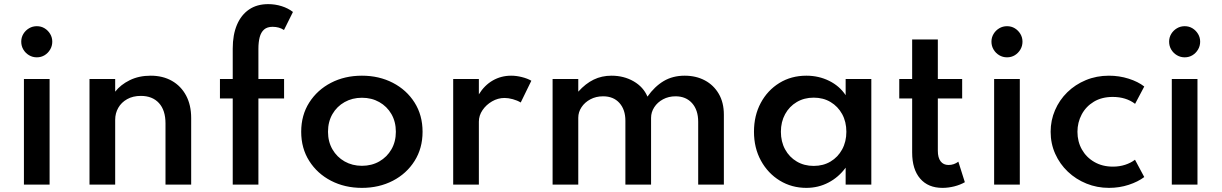

<svg xmlns="http://www.w3.org/2000/svg" viewBox="-20 -895 5924 931"><path d="M96 0V-512H220.5V0ZM158.5 -617Q138 -617 120.8 -627.2Q103.5 -637.5 93.2 -654.8Q83 -672 83 -693Q83 -713.5 93.2 -730.5Q103.5 -747.5 120.8 -757.8Q138 -768 158.5 -768Q179.5 -768 196.2 -757.8Q213 -747.5 223.2 -730.5Q233.5 -713.5 233.5 -693Q233.5 -672 223.2 -654.8Q213 -637.5 196.2 -627.2Q179.5 -617 158.5 -617Z M414 0V-512H538.5V-450.5Q565 -484.5 609.2 -506.2Q653.5 -528 710.5 -528Q769.5 -528 813.8 -502.8Q858 -477.5 882.5 -431.5Q907 -385.5 907 -322.5V0H782.5V-296.5Q782.5 -360.5 750.8 -395.2Q719 -430 663 -430Q624.5 -430 596.5 -414.2Q568.5 -398.5 553.5 -372.2Q538.5 -346 538.5 -314V0Z M1108.5 0V-417.5H1046.5V-512H1108.5V-659.5Q1108.5 -726.5 1129 -774.8Q1149.5 -823 1187.8 -849Q1226 -875 1280.5 -875Q1314.5 -875 1346 -865Q1377.5 -855 1400.5 -837L1357 -749.5Q1333.5 -765 1302 -765Q1275.5 -765 1260.5 -751.8Q1245.5 -738.5 1239.2 -714.5Q1233 -690.5 1233 -658V-512H1357.5V-417.5H1233V0Z M1735 16Q1652 16 1585.2 -18.5Q1518.5 -53 1479.5 -114.5Q1440.5 -176 1440.5 -256Q1440.5 -336.5 1479.5 -397.8Q1518.5 -459 1585 -493.5Q1651.5 -528 1735 -528Q1818 -528 1884.8 -493.5Q1951.5 -459 1990.2 -397.8Q2029 -336.5 2029 -256Q2029 -176 1990.2 -114.5Q1951.5 -53 1884.8 -18.5Q1818 16 1735 16ZM1735 -91Q1782 -91 1819.2 -112.2Q1856.5 -133.5 1878 -170.8Q1899.5 -208 1899.5 -256Q1899.5 -304.5 1878 -341.8Q1856.5 -379 1819.2 -400Q1782 -421 1735 -421Q1688.5 -421 1651 -400Q1613.5 -379 1592 -341.8Q1570.5 -304.5 1570.5 -256Q1570.5 -208 1592 -170.8Q1613.5 -133.5 1651 -112.2Q1688.5 -91 1735 -91Z M2177.5 0V-512H2302V-437.5Q2329 -481.5 2369.5 -504.8Q2410 -528 2458.5 -528Q2484 -528 2510.8 -521.2Q2537.5 -514.5 2556.5 -503.5L2505 -398Q2488.5 -408 2466.8 -414Q2445 -420 2426.5 -420Q2394.5 -420 2366 -403.5Q2337.5 -387 2319.8 -361Q2302 -335 2302 -305V0Z M2659.5 0V-512H2784V-450.5Q2819.5 -490 2858.8 -509Q2898 -528 2945 -528Q3005.5 -528 3052.8 -500.5Q3100 -473 3119.5 -426.5Q3154 -475.5 3198 -501.8Q3242 -528 3300 -528Q3355 -528 3397.8 -505.2Q3440.5 -482.5 3465.2 -440.2Q3490 -398 3490 -338.5V0H3365.5V-304.5Q3365.5 -361.5 3335.8 -394.8Q3306 -428 3256 -428Q3222 -428 3195 -413.5Q3168 -399 3152.5 -375Q3137 -351 3137 -323.5V0H3012.5V-309.5Q3012.5 -363.5 2983.5 -395.8Q2954.5 -428 2904.5 -428Q2870 -428 2842.8 -413.5Q2815.5 -399 2799.8 -375.2Q2784 -351.5 2784 -324V0Z M3890 16Q3819 16 3761.2 -19.2Q3703.5 -54.5 3669.8 -116Q3636 -177.5 3636 -256.5Q3636 -334.5 3668.8 -395.8Q3701.5 -457 3759 -492.5Q3816.5 -528 3890 -528Q3950 -528 4000.5 -503Q4051 -478 4080.5 -433.5V-512H4205V0H4080.5V-82Q4046.5 -35.5 3997.2 -9.8Q3948 16 3890 16ZM3925.5 -90.5Q3972 -90.5 4007.5 -111.8Q4043 -133 4063.5 -170.5Q4084 -208 4084 -256Q4084 -304.5 4063.5 -341.8Q4043 -379 4007.5 -400.2Q3972 -421.5 3925.5 -421.5Q3879.5 -421.5 3843.5 -400.2Q3807.5 -379 3787 -341.5Q3766.5 -304 3766.5 -256Q3766.5 -208 3787 -170.5Q3807.5 -133 3843.5 -111.8Q3879.5 -90.5 3925.5 -90.5Z M4550 16Q4480.5 16 4441.8 -29Q4403 -74 4403 -155.5V-417.5H4340.5V-512H4403V-703.5H4527.5V-512H4645.5V-417.5H4527.5V-164Q4527.5 -130.5 4541 -112.8Q4554.5 -95 4579.5 -95Q4605.5 -95 4627 -111L4658.5 -11.5Q4636 1.5 4607 8.8Q4578 16 4550 16Z M4800.5 0V-512H4925V0ZM4863 -617Q4842.5 -617 4825.2 -627.2Q4808 -637.5 4797.8 -654.8Q4787.5 -672 4787.5 -693Q4787.5 -713.5 4797.8 -730.5Q4808 -747.5 4825.2 -757.8Q4842.5 -768 4863 -768Q4884 -768 4900.8 -757.8Q4917.5 -747.5 4927.8 -730.5Q4938 -713.5 4938 -693Q4938 -672 4927.8 -654.8Q4917.5 -637.5 4900.8 -627.2Q4884 -617 4863 -617Z M5357.5 16Q5299.5 16 5248.2 -4.8Q5197 -25.5 5158 -62.5Q5119 -99.5 5096.8 -149Q5074.5 -198.5 5074.5 -256Q5074.5 -311.5 5095.8 -360.8Q5117 -410 5155.2 -447.5Q5193.5 -485 5245.2 -506.5Q5297 -528 5357 -528Q5407 -528 5452.8 -513.5Q5498.5 -499 5528.5 -475.5L5484 -391.5Q5440 -425 5375.5 -425Q5322.5 -425 5284 -401.8Q5245.5 -378.5 5225 -339.8Q5204.5 -301 5204.5 -256Q5204.5 -208.5 5226 -170.2Q5247.5 -132 5286.5 -109.5Q5325.5 -87 5376.5 -87Q5408 -87 5435.8 -96Q5463.5 -105 5483.5 -120.5L5528.5 -36.5Q5498 -13.5 5453 1.2Q5408 16 5357.5 16Z M5662 0V-512H5786.5V0ZM5724.5 -617Q5704 -617 5686.8 -627.2Q5669.5 -637.5 5659.2 -654.8Q5649 -672 5649 -693Q5649 -713.5 5659.2 -730.5Q5669.5 -747.5 5686.8 -757.8Q5704 -768 5724.5 -768Q5745.5 -768 5762.2 -757.8Q5779 -747.5 5789.2 -730.5Q5799.5 -713.5 5799.5 -693Q5799.5 -672 5789.2 -654.8Q5779 -637.5 5762.2 -627.2Q5745.5 -617 5724.5 -617Z"/></svg>

Font: Spartan Thin SemiBold
Style: Regular
Weight: 600
Version: Version 1.004